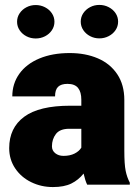

<svg xmlns="http://www.w3.org/2000/svg" viewBox="-20 -755 569 785"><path d="M17.6 0ZM510.7 -8.3V0H336.4Q328.1 -17.1 321.8 -45.4Q300.8 -19 271.5 -4.6Q242.2 9.8 196.3 9.8Q148.4 9.8 107.4 -10.3Q66.4 -30.3 42 -66.7Q17.6 -103 17.6 -149.4Q17.6 -232.4 78.9 -277.6Q140.1 -322.8 267.1 -322.8H312.5V-347.2Q312.5 -378.9 299.1 -395.5Q285.6 -412.1 255.9 -412.1Q230 -412.1 217.5 -400.1Q205.1 -388.2 205.1 -360.8H30.3Q30.3 -413.1 59.1 -453.4Q87.9 -493.7 141.1 -515.9Q194.3 -538.1 265.1 -538.1Q329.6 -538.1 380.1 -516.4Q430.7 -494.6 459.5 -451.4Q488.3 -408.2 488.3 -346.2V-138.7Q488.3 -83.5 493.7 -56.9Q499 -30.3 510.7 -8.3ZM312.5 -151.4V-228.5H263.2Q225.1 -228.5 208.7 -207.3Q192.4 -186 192.4 -156.7Q192.4 -139.2 206.1 -128.4Q219.7 -117.7 239.7 -117.7Q266.1 -117.7 284.9 -127.2Q303.7 -136.7 312.5 -151.4ZM462.9 -666.5Q462.9 -647.5 452.4 -631.8Q441.9 -616.2 424.3 -607.2Q406.7 -598.1 386.2 -598.1Q365.7 -598.1 348.4 -607.2Q331.1 -616.2 320.6 -631.8Q310.1 -647.5 310.1 -666.5Q310.1 -685.5 320.6 -701.2Q331.1 -716.8 348.4 -725.8Q365.7 -734.9 386.2 -734.9Q406.7 -734.9 424.3 -725.8Q441.9 -716.8 452.4 -701.2Q462.9 -685.5 462.9 -666.5ZM202.6 -666Q202.6 -647 192.1 -631.3Q181.6 -615.7 164.1 -606.7Q146.5 -597.7 126 -597.7Q105.5 -597.7 88.1 -606.7Q70.8 -615.7 60.3 -631.3Q49.8 -647 49.8 -666Q49.8 -685.1 60.3 -700.7Q70.8 -716.3 88.1 -725.3Q105.5 -734.4 126 -734.4Q146.5 -734.4 164.1 -725.3Q181.6 -716.3 192.1 -700.7Q202.6 -685.1 202.6 -666Z"/></svg>

Font: Heebo Black
Style: Regular
Weight: 900
Designer: Oded Ezer
Foundry: Meir Sadan
Version: Version 2.001; ttfautohint (v1.5.14-ce02) -l 8 -r 50 -G 200 